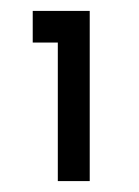

<svg xmlns="http://www.w3.org/2000/svg" viewBox="-20 -845 255 352"><path d="M86 -513H144.5V-825H40V-767H86Z"/></svg>

Font: Spartan SemiBold
Style: Regular
Weight: 600
Designer: Matt Bailey, Mirko Velimirovic
Foundry: Matt Bailey
Version: Version 1.003; ttfautohint (v1.8.3)